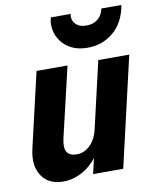

<svg xmlns="http://www.w3.org/2000/svg" viewBox="-84 -804 709 879"><g transform="rotate(-10 270.5 -365.0)"><path d="M140 10Q72 10 40 -37.5Q8 -85 25 -161L106 -510H250L173 -182Q164 -141 176.5 -121.5Q189 -102 221 -102Q257 -102 284 -128.5Q311 -155 323 -205L317 -107Q290 -53 241.5 -21.5Q193 10 140 10ZM279 0 304 -108H300L393 -510H537L419 0ZM356 -574Q312 -574 281.5 -589.5Q251 -605 233 -630Q215 -655 210 -684Q205 -713 213 -740H306Q301 -726 306.5 -710.5Q312 -695 327.5 -685Q343 -675 368 -675Q400 -675 421 -692.5Q442 -710 448 -740H541Q527 -660 476 -617Q425 -574 356 -574Z"/></g></svg>

Font: Instrument Sans SemiCondensed
Style: Bold Italic
Weight: 700
Width: 4
Italic angle: -13°
Designer: Rodrigo Fuenzalida
Foundry: fragTYPE
Version: Version 1.000;gftools[0.9.28]